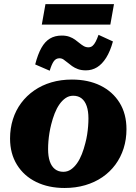

<svg xmlns="http://www.w3.org/2000/svg" viewBox="-20 -914 673 947"><path d="M400.8 -207.8Q406.4 -228.4 409.7 -249.6Q413 -270.8 414.6 -291.1Q416.2 -311.4 416.2 -330Q416.2 -365.6 407.7 -390.5Q399.2 -415.4 382.6 -428.6Q366 -441.8 341 -441.8Q320.4 -441.8 303.6 -430.3Q286.8 -418.8 273.2 -399.4Q259.6 -380 249.6 -354.4Q239.6 -328.8 232.6 -300.6Q227.4 -280 223.9 -258.8Q220.4 -237.6 218.8 -217.3Q217.2 -197 217.2 -178.4Q217.2 -142.8 225.7 -117.9Q234.2 -93 251.1 -79.8Q268 -66.6 292.4 -66.6Q313 -66.6 329.8 -78.1Q346.6 -89.6 360.2 -109Q373.8 -128.4 383.8 -154Q393.8 -179.6 400.8 -207.8ZM29.6 -230.8Q29.6 -281.2 43.7 -325.7Q57.8 -370.2 84.6 -406.1Q111.4 -442 149 -468Q186.6 -494 233.4 -507.8Q280.2 -521.6 334.8 -521.6Q415 -521.6 475.4 -491.9Q535.8 -462.2 569.8 -407.3Q603.8 -352.4 603.8 -276.8Q603.8 -226.4 589.7 -182.1Q575.6 -137.8 549.1 -101.9Q522.6 -66 485 -40.2Q447.4 -14.4 400.3 -0.6Q353.2 13.2 298.6 13.2Q219.4 13.2 158.8 -16.3Q98.2 -45.8 63.9 -101Q29.6 -156.2 29.6 -230.8ZM403.6 -567Q381.2 -567 364.5 -573.1Q347.8 -579.2 335.5 -588.1Q323.2 -597 312.8 -605.7Q302.4 -614.4 293.3 -620.5Q284.2 -626.6 273.2 -626.6Q255.8 -626.6 245.2 -611.7Q234.6 -596.8 225.2 -565.2L153.6 -596.2Q166.6 -646.6 184.2 -677.9Q201.8 -709.2 226.4 -723.9Q251 -738.6 284.6 -738.6Q306.2 -738.6 322.2 -732.8Q338.2 -727 350.2 -718.3Q362.2 -709.6 372.7 -700.9Q383.2 -692.2 393.5 -686.4Q403.8 -680.6 416 -680.6Q427.8 -680.6 436.2 -687.6Q444.6 -694.6 451.8 -708.4Q459 -722.2 466 -742.2L537 -709.6Q523.6 -660.8 503.6 -629.1Q483.6 -597.4 458.7 -582.2Q433.8 -567 403.6 -567ZM204.2 -893.6H542.2L524.2 -792.6H186.2Z"/></svg>

Font: Roboto Serif 20pt
Style: Italic
Weight: 400
Italic angle: -10°
Designer: Greg Gazdowicz
Foundry: Commercial Type
Version: Version 1.008